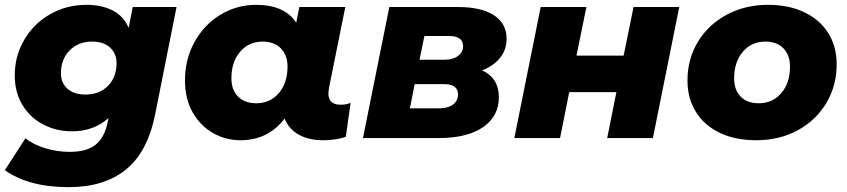

<svg xmlns="http://www.w3.org/2000/svg" viewBox="-34 -571 3504 794"><path d="M696 -542 608 -100Q577 57 487 130Q397 203 250 203Q86 203 -14 133L71 1Q104 27 153 42Q202 57 255 57Q326 57 362.5 26.5Q399 -4 411 -65L415 -83Q354 -28 264 -28Q199 -28 145 -56Q91 -84 59 -136.5Q27 -189 27 -259Q27 -339 66 -406Q105 -473 173 -512Q241 -551 324 -551Q386 -551 431.5 -528Q477 -505 498 -456L515 -542ZM448 -310Q448 -350 421 -374.5Q394 -399 347 -399Q290 -399 254 -362.5Q218 -326 218 -268Q218 -228 245 -204Q272 -180 320 -180Q377 -180 412.5 -216Q448 -252 448 -310Z M1416 -146 1396 -5Q1353 9 1304 9Q1241 9 1200 -15Q1159 -39 1143 -81Q1075 9 960 9Q900 9 847.5 -20.5Q795 -50 763 -106Q731 -162 731 -238Q731 -326 770.5 -397.5Q810 -469 877.5 -510Q945 -551 1025 -551Q1143 -551 1191 -477L1204 -542H1394L1326 -205Q1324 -191 1324 -185Q1324 -138 1374 -138Q1400 -138 1416 -146ZM1155 -295Q1155 -343 1127.5 -371Q1100 -399 1052 -399Q995 -399 959 -357Q923 -315 923 -247Q923 -199 950.5 -171.5Q978 -144 1026 -144Q1083 -144 1119 -186Q1155 -228 1155 -295Z M2029 -169Q2029 -90 1963.5 -45Q1898 0 1779 0H1467L1576 -542H1860Q1956 -542 2008.5 -508Q2061 -474 2061 -410Q2061 -366 2034.5 -332.5Q2008 -299 1960 -280Q2029 -248 2029 -169ZM1701 -324H1805Q1839 -324 1860 -339.5Q1881 -355 1881 -380Q1881 -401 1866.5 -411.5Q1852 -422 1825 -422H1721ZM1860 -180Q1860 -223 1804 -223H1681L1661 -123H1782Q1818 -123 1839 -138.5Q1860 -154 1860 -180Z M2202 -542H2391L2350 -341H2545L2586 -542H2775L2666 0H2477L2515 -190H2320L2282 0H2093Z M2809 -238Q2809 -327 2852 -398Q2895 -469 2971 -510Q3047 -551 3142 -551Q3228 -551 3292 -520.5Q3356 -490 3391 -434.5Q3426 -379 3426 -305Q3426 -216 3383 -144.5Q3340 -73 3264.5 -32Q3189 9 3093 9Q3007 9 2943 -21.5Q2879 -52 2844 -108Q2809 -164 2809 -238ZM3233 -295Q3233 -343 3206 -371Q3179 -399 3131 -399Q3074 -399 3038 -357Q3002 -315 3002 -247Q3002 -199 3029 -171.5Q3056 -144 3104 -144Q3161 -144 3197 -186Q3233 -228 3233 -295Z"/></svg>

Font: Montserrat Alternates ExtraBold
Style: Italic
Weight: 800
Italic angle: -11.3°
Designer: Julieta Ulanovsky
Foundry: Julieta Ulanovsky
Version: Version 7.200